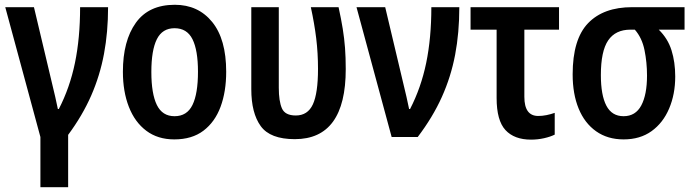

<svg xmlns="http://www.w3.org/2000/svg" viewBox="-20 -573 2912 803"><path d="M149 210V0L2 -543H122L197 -227Q204 -198 211 -168Q218 -138 222 -117H226Q272 -206 293.5 -310Q315 -414 315 -543H432Q432 -439 415 -348Q398 -257 361.5 -173.5Q325 -90 265 -9V210Z M926 -273Q926 -190 902.5 -126.5Q879 -63 831 -26.5Q783 10 709 10Q640 10 592 -26Q544 -62 519 -126Q494 -190 494 -273Q494 -402 548 -477.5Q602 -553 711 -553Q809 -553 867.5 -481Q926 -409 926 -273ZM613 -272Q613 -181 636 -134Q659 -87 710 -87Q762 -87 785 -134Q808 -181 808 -273Q808 -363 785 -409Q762 -455 710 -455Q659 -455 636 -409Q613 -363 613 -272Z M1213 9Q1110 9 1070.5 -45.5Q1031 -100 1031 -200V-543H1146V-206Q1146 -150 1159 -120Q1172 -90 1217 -90Q1267 -90 1288.5 -136.5Q1310 -183 1310 -285Q1310 -351 1302.5 -412.5Q1295 -474 1280 -543H1396Q1407 -493 1413.5 -452.5Q1420 -412 1423 -372.5Q1426 -333 1426 -284Q1426 9 1213 9Z M1618 0 1471 -543H1591L1666 -227Q1673 -198 1680 -168Q1687 -138 1691 -117H1695Q1741 -206 1762.5 -310Q1784 -414 1784 -543H1901Q1901 -436 1883.5 -344Q1866 -252 1828 -167.5Q1790 -83 1727 0Z M2201 11Q2131 11 2094 -29Q2057 -69 2057 -163V-449H1948V-543H2318V-449H2173V-168Q2173 -88 2231 -88Q2248 -88 2265.5 -91.5Q2283 -95 2300 -101V-10Q2282 -1 2255.5 5Q2229 11 2201 11Z M2588 10Q2521 10 2473 -24Q2425 -58 2400 -119Q2375 -180 2375 -262Q2375 -409 2439.5 -476Q2504 -543 2624 -543H2843V-449H2735Q2773 -412 2788.5 -362.5Q2804 -313 2804 -253Q2804 -179 2778.5 -119Q2753 -59 2705 -24.5Q2657 10 2588 10ZM2588 -87Q2638 -87 2662 -132Q2686 -177 2686 -257Q2686 -312 2675.5 -363.5Q2665 -415 2635 -449H2617Q2554 -449 2523.5 -404Q2493 -359 2493 -259Q2493 -175 2516 -131Q2539 -87 2588 -87Z"/></svg>

Font: Noto Sans Condensed SemiBold
Style: Regular
Weight: 600
Width: 3
Designer: Monotype Design Team
Foundry: Monotype Imaging Inc.
Version: Version 2.013; ttfautohint (v1.8.4.7-5d5b)